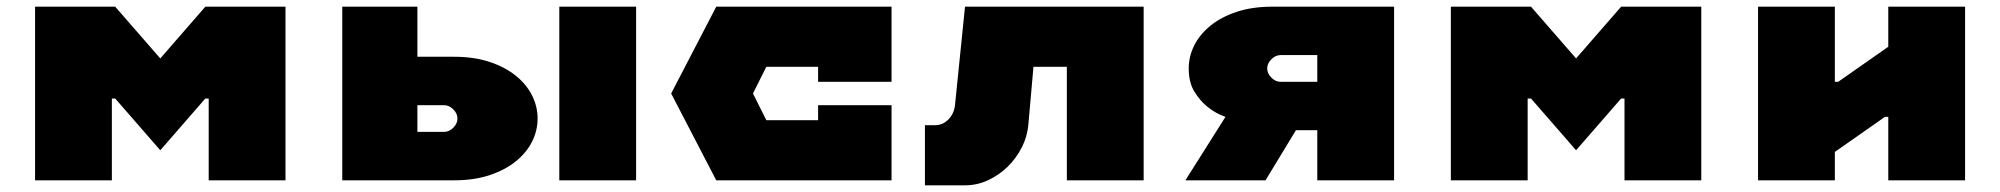

<svg xmlns="http://www.w3.org/2000/svg" viewBox="-20 -540 5990 575"><path d="M595 -520H835V0H605V-245H595L460 -90L325 -245H315V0H85V-520H325L460 -365Z M1230 -145H1310Q1325 -145 1337.5 -157.5Q1350 -170 1350 -185Q1350 -200 1337.5 -212.5Q1325 -225 1310 -225H1230ZM1005 0V-520H1230V-370H1340Q1400 -370 1446.5 -354.5Q1493 -339 1525 -313Q1557 -287 1573.5 -254Q1590 -221 1590 -185Q1590 -149 1573.5 -116Q1557 -83 1525 -57Q1493 -31 1446.5 -15.5Q1400 0 1340 0ZM1885 0H1655V-520H1885Z M2430 -180V-225H2650V0H2125L1990 -260L2125 -520H2650V-295H2430V-340H2275L2235 -260L2275 -180Z M3060 -170Q3057 -132 3040 -98.5Q3023 -65 2997 -40Q2971 -15 2938.5 0Q2906 15 2870 15H2750V-165H2780Q2803 -165 2820 -182Q2837 -199 2840 -225L2870 -520H3405V0H3175V-340H3075Z M4155 -520V0H3925V-150H3861L3770 0H3530L3650 -190Q3619 -201 3595 -221Q3574 -238 3557 -265.5Q3540 -293 3540 -335Q3540 -371 3556.5 -404Q3573 -437 3605 -463Q3637 -489 3683.5 -504.5Q3730 -520 3790 -520ZM3925 -375H3815Q3800 -375 3787.5 -362.5Q3775 -350 3775 -335Q3775 -320 3787.5 -307.5Q3800 -295 3815 -295H3925Z M4835 -520H5075V0H4845V-245H4835L4700 -90L4565 -245H4555V0H4325V-520H4565L4700 -365Z M5865 0H5635V-190H5625L5475 -85V0H5245V-520H5475V-295H5485L5635 -400V-520H5865Z"/></svg>

Font: Imperial One
Style: Regular
Weight: 400
Designer: Jovanny Lemonad
Foundry: Jovanny Lemonad
Version: Version 1.000